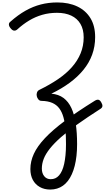

<svg xmlns="http://www.w3.org/2000/svg" viewBox="-20 -1035 914 1574"><path d="M392 519Q343 519 306 498Q269 477 249 439.5Q229 402 229 351Q229 288 257.5 226Q286 164 348 98Q410 32 511 -43.5Q612 -119 757 -209Q775 -220 787.5 -217Q800 -214 810 -196Q821 -178 819.5 -164.5Q818 -151 801 -141Q695 -73 615 -16Q535 41 479.5 90Q424 139 389 183Q354 227 338.5 267Q323 307 323 347Q323 385 342.5 409.5Q362 434 396 434Q416 434 433 426.5Q450 419 464 403Q478 387 488.5 363.5Q499 340 506 308.5Q513 277 517 236.5Q521 196 521 148Q521 80 516.5 24.5Q512 -31 500 -74Q488 -117 466 -146.5Q444 -176 408.5 -191.5Q373 -207 321 -208Q305 -208 295 -219.5Q285 -231 281.5 -247Q278 -263 283.5 -277.5Q289 -292 304 -299Q388 -340 455 -385.5Q522 -431 569 -484Q616 -537 641 -598Q666 -659 666 -729Q666 -794 639.5 -839Q613 -884 564 -907Q515 -930 447 -930Q383 -930 326 -913.5Q269 -897 218.5 -866.5Q168 -836 122 -794Q108 -782 94.5 -784Q81 -786 68 -802Q54 -818 53 -832.5Q52 -847 65 -857Q128 -913 189.5 -947.5Q251 -982 315 -998.5Q379 -1015 450 -1015Q544 -1015 613.5 -982Q683 -949 721.5 -886Q760 -823 760 -731Q760 -654 735.5 -587Q711 -520 664 -462.5Q617 -405 552 -357Q487 -309 405 -269L401 -267Q460 -262 500.5 -232Q541 -202 565.5 -149Q590 -96 601 -21.5Q612 53 612 146Q612 197 607 242Q602 287 592.5 324.5Q583 362 569 393Q555 424 537 447.5Q519 471 496.5 487Q474 503 447.5 511Q421 519 392 519Z"/></svg>

Font: Playwrite PE
Style: Regular
Weight: 400
Designer: Veronika Burian, José Scaglione
Foundry: TypeTogether
Version: Version 1.002